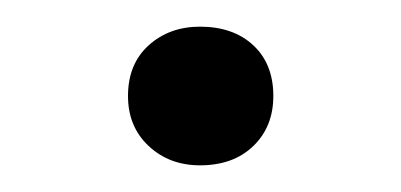

<svg xmlns="http://www.w3.org/2000/svg" viewBox="-20 -114 301 144"><path d="M130 10Q107 10 91.5 -4.5Q76 -19 76 -42Q76 -66 91.5 -80Q107 -94 130 -94Q155 -94 170 -80Q185 -66 185 -42Q185 -19 170 -4.5Q155 10 130 10Z"/></svg>

Font: Roboto Serif 20pt Thin
Style: Regular
Weight: 250
Version: Version 1.008